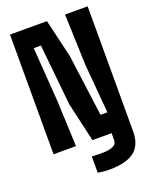

<svg xmlns="http://www.w3.org/2000/svg" viewBox="-180 -898 960 1206"><g transform="rotate(-20 299.5 -294.5)"><path d="M334 211Q317 211 298 209Q279 207 261 204V95Q275 96 297.5 96.5Q320 97 334 97Q374 97 401 85.5Q428 74 428 47V0H300L240 -262L199 -669H151L177 -307L190 0H40V-800H287L347 -545L402 -132H448L420 -457L408 -800H559V33Q559 128 504 169.5Q449 211 334 211Z"/></g></svg>

Font: Big Shoulders Text Black
Style: Regular
Weight: 900
Designer: Patric King
Foundry: XO Type Co
Version: Version 1.000; ttfautohint (v1.8.2)